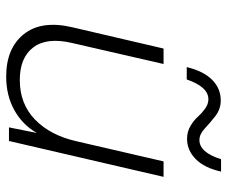

<svg xmlns="http://www.w3.org/2000/svg" viewBox="-77 -649 735 621"><g transform="rotate(90 290.5 -338.5)"><path d="M301 -645Q261 -645 237 -575H197Q210 -629 238 -657Q266 -685 305 -685Q333 -685 355.5 -667.5Q378 -650 396 -633Q414 -616 433 -616Q473 -616 495 -686H535Q523 -632 494.5 -604Q466 -576 429 -576Q406 -576 387.5 -587Q369 -598 358 -610.5Q347 -623 332 -634Q317 -645 301 -645ZM502 -500H552L436 0H392L410 -90Q383 -43 335.5 -17Q288 9 228 9Q136 9 90.5 -48Q45 -105 68 -204L137 -500H187L119 -204Q100 -123 133 -79Q166 -35 239 -35Q316 -35 367 -84.5Q418 -134 437 -219Z"/></g></svg>

Font: Elaine Sans Light
Style: Italic
Weight: 300
Italic angle: -13°
Designer: Wei Huang
Foundry: Wei Huang
Version: Version 2.001;December 24, 2019;FontCreator 12.0.0.2547 64-b